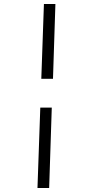

<svg xmlns="http://www.w3.org/2000/svg" viewBox="-20 -823 441 953"><path d="M166 110 180 -289H237L224 110ZM185 -432 198 -803H255L243 -432Z"/></svg>

Font: Literata 18pt
Style: Italic
Weight: 400
Italic angle: -2°
Designer: Latin by Veronika Burian and Jose Scaglione. Greek by Irene Vlachou. Cyrillic by Vera Evstafieva
Foundry: TypeTogether
Version: Version 3.103;gftools[0.9.29]